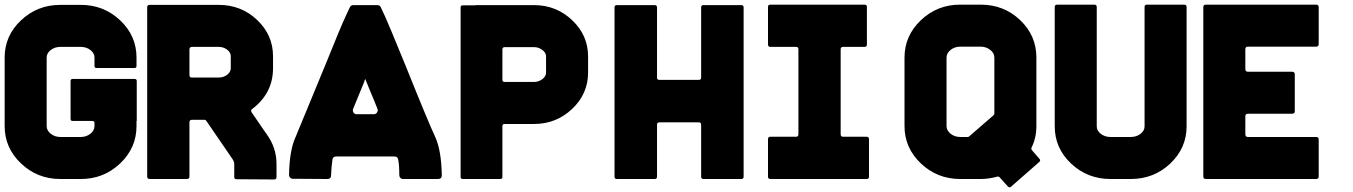

<svg xmlns="http://www.w3.org/2000/svg" viewBox="-20 -771 5829 827"><path d="M293 -431H560Q569 -431 569 -422V-250H568V-228Q568 -134 497.5 -67Q427 0 328 0H240Q141 0 70.5 -67Q0 -134 0 -228V-523Q0 -617 70.5 -683.5Q141 -750 240 -750H328Q427 -750 497.5 -683.5Q568 -617 568 -523V-487Q568 -478 559 -478H396Q387 -478 387 -487V-523Q387 -542 369.5 -555.5Q352 -569 328 -569H240Q216 -569 198.5 -555.5Q181 -542 181 -523V-228Q181 -209 198.5 -195Q216 -181 240 -181H328Q352 -181 369.5 -195Q387 -209 387 -228V-241Q387 -250 377 -250H293Q284 -250 284 -259V-422Q284 -431 293 -431Z M1128 -194Q1171 -135 1171 -65V-8Q1171 2 1160 2L1000 1Q989 1 989 -8V-65Q989 -74 982 -85L869 -250Q866 -255 860 -255H807Q796 -255 796 -244V-11Q796 0 785 0H625Q614 0 614 -11V-740Q614 -750 625 -750H922Q1019 -750 1087.5 -685Q1156 -620 1156 -529V-477Q1156 -370 1067 -302Q1058 -297 1064 -287L1125 -198Q1126 -198 1127 -196ZM796 -447Q796 -437 807 -437H922Q943 -437 958.5 -449Q974 -461 974 -477V-529Q974 -545 958.5 -557Q943 -569 922 -569H807Q796 -569 796 -558Z M1856 -178Q1881 -121 1883 -16Q1883 0 1866 0H1717Q1702 0 1700 -15Q1700 -60 1695 -84Q1693 -97 1679 -97H1428Q1414 -97 1412 -84Q1407 -49 1406 -16Q1406 0 1390 0L1241 -1Q1234 -1 1229.5 -6Q1225 -11 1225 -18Q1227 -123 1252 -178Q1256 -187 1380 -488Q1449 -659 1467 -697L1487 -740Q1492 -749 1502 -749H1605Q1616 -749 1620 -740L1640 -697Q1648 -681 1727 -488Q1825 -244 1856 -178ZM1516 -279H1590Q1599 -279 1604 -286.5Q1609 -294 1606 -302Q1601 -315 1591 -339Q1581 -363 1573 -382.5Q1565 -402 1558 -419Q1557 -421 1555.5 -425Q1554 -429 1553 -431Q1552 -429 1550.5 -425Q1549 -421 1549 -419L1501 -302Q1498 -294 1502.5 -286.5Q1507 -279 1516 -279Z M2280 -749Q2376 -749 2444.5 -684Q2513 -619 2513 -528V-458Q2513 -367 2444.5 -302Q2376 -237 2280 -237H2154Q2144 -237 2144 -228V-9Q2144 0 2135 0H1973Q1964 0 1964 -9V-739Q1964 -748 1973 -748H2028V-749ZM2332 -458V-528Q2332 -544 2316 -556Q2300 -568 2280 -568H2154Q2144 -568 2144 -558V-427Q2144 -418 2154 -418H2280Q2300 -418 2316 -430Q2332 -442 2332 -458Z M3183 -739V-10Q3183 0 3173 0H3010Q3000 0 3000 -10V-234Q3000 -244 2990 -244H2820Q2810 -244 2810 -234V-10Q2810 0 2800 0H2637Q2627 0 2627 -10V-739Q2627 -749 2637 -749H2800Q2810 -749 2810 -739V-436Q2810 -427 2820 -427H2990Q3000 -427 3000 -436V-739Q3000 -749 3010 -749H3173Q3183 -749 3183 -739Z M3723 -172V-10Q3723 0 3713 0H3298Q3288 0 3288 -10V-172Q3288 -182 3298 -182H3409Q3419 -182 3419 -193V-559Q3419 -569 3409 -569H3298Q3288 -569 3288 -580V-741Q3288 -751 3298 -751H3704Q3714 -751 3714 -741V-580Q3714 -569 3704 -569H3611Q3601 -569 3601 -559V-193Q3601 -182 3611 -182H3713Q3723 -182 3723 -172Z M4425 -124 4457 -87Q4464 -80 4456 -73L4335 33Q4328 39 4321 32L4286 -7Q4281 -12 4275 -10Q4238 0 4204 0H4116Q4017 0 3946.5 -67Q3876 -134 3876 -228V-523Q3876 -617 3946.5 -684Q4017 -751 4116 -751H4204Q4304 -751 4374 -684.5Q4444 -618 4444 -523V-228Q4444 -177 4423 -135Q4421 -128 4425 -124ZM4260 -275Q4263 -278 4263 -282V-523Q4263 -542 4245.5 -556Q4228 -570 4204 -570H4116Q4092 -570 4074.5 -556Q4057 -542 4057 -523V-228Q4057 -209 4074.5 -195Q4092 -181 4116 -181H4149Q4152 -181 4155 -184Z M4851 0H4763Q4664 0 4593.5 -66.5Q4523 -133 4523 -227V-741Q4523 -751 4534 -751H4693Q4704 -751 4704 -741V-227Q4704 -208 4721.5 -194.5Q4739 -181 4763 -181H4851Q4875 -181 4892.5 -194.5Q4910 -208 4910 -227V-741Q4910 -751 4920 -751H5080Q5091 -751 5091 -741V-227Q5091 -133 5020.5 -66.5Q4950 0 4851 0Z M5344 -559V-474Q5344 -462 5355 -462H5545Q5557 -462 5557 -451V-292Q5557 -281 5545 -281H5355Q5344 -281 5344 -270V-193Q5344 -181 5355 -181H5649Q5660 -181 5660 -170V-11Q5660 0 5649 0H5174Q5163 0 5163 -11V-740Q5163 -751 5174 -751H5649Q5660 -751 5660 -740V-581Q5660 -570 5649 -570H5355Q5344 -570 5344 -559Z"/></svg>

Font: Punc
Style: Bold
Weight: 400
Designer: The Kinetic
Foundry: The Kinetic
Version: Version 1.000;PS 001.001;hotconv 1.0.56